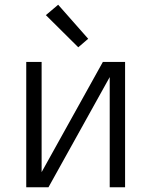

<svg xmlns="http://www.w3.org/2000/svg" viewBox="-20 -792 640 812"><path d="M91 0V-530H156V-64L415 -530H509V0H444V-466L185 0ZM311 -592 174 -728 226 -772 353 -628Z"/></svg>

Font: Iosevka Curly Light Extended
Style: Regular
Weight: 300
Width: 7
Monospace: yes
Designer: Belleve Invis
Foundry: Belleve Invis
Version: Version 11.1.0; ttfautohint (v1.8.3)